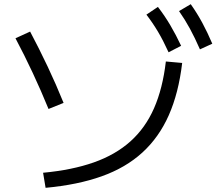

<svg xmlns="http://www.w3.org/2000/svg" viewBox="-20 -875 1040 918"><path d="M186 -49Q325 -62 428.5 -98.5Q532 -135 603.5 -199Q675 -263 716.5 -357.5Q758 -452 773 -581L851 -574Q834 -430 787 -324Q740 -218 660.5 -145.5Q581 -73 466 -32Q351 9 198 23ZM212 -354Q176 -442 136.5 -526.5Q97 -611 54 -692L124 -724Q167 -643 207.5 -557.5Q248 -472 284 -383ZM786 -625Q760 -682 735 -724Q710 -766 680 -805L735 -842Q768 -799 794.5 -754Q821 -709 846 -656ZM936 -639Q911 -696 887.5 -739Q864 -782 836 -822L892 -855Q923 -811 947.5 -765.5Q972 -720 995 -666Z"/></svg>

Font: M PLUS 1
Style: Regular
Weight: 400
Designer: Coji Morishita
Foundry: UNDERFOREST DESIGN
Version: Version 1.001